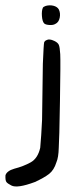

<svg xmlns="http://www.w3.org/2000/svg" viewBox="-68 -552 303 707"><path d="M100.6 -530.3Q115.2 -534.2 128.9 -530.8Q142.6 -527.3 148.4 -517.6Q155.3 -503.9 151.9 -486.8Q148.4 -469.7 135.7 -463.9Q127.9 -459 113.8 -460Q99.6 -460.9 94.7 -465.8Q87.9 -472.7 86.4 -492.7Q85 -512.7 89.8 -523.4Q91.8 -527.3 100.6 -530.3ZM103.5 -404.3Q113.3 -410.2 131.8 -401.4Q144.5 -395.5 148.4 -387.2Q152.3 -378.9 153.8 -352.5Q155.3 -326.2 152.8 -179.7Q150.4 -33.2 148.4 -8.8Q147.5 28.3 139.6 45.9Q130.9 74.2 112.8 88.4Q94.7 102.5 60.5 118.2Q-4.9 142.6 -26.4 130.9Q-40 124 -44.4 118.2Q-48.8 112.3 -47.9 93.8Q-45.9 85.9 -37.6 79.6Q-29.3 73.2 -15.6 69.3Q18.6 60.5 44.9 45.9Q71.3 31.2 80.1 -7.8Q84 -49.8 86.9 -110.4Q87.9 -153.3 89.8 -317.4Q92.8 -390.6 94.7 -396.5Q97.7 -402.3 103.5 -404.3Z"/></svg>

Font: JasonHandwriting4
Style: Regular
Weight: 400
Version: Version 1.01.21